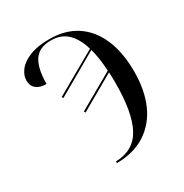

<svg xmlns="http://www.w3.org/2000/svg" viewBox="-170 -856 955 998"><g transform="rotate(-30 308.0 -357.0)"><path d="M246 0Q354 -3 401 -90Q448 -177 448 -357Q448 -390 446 -419L236 -299L231 -308L445 -430Q443 -469 438 -503Q433 -537 425 -566L174 -422L169 -431L422 -575Q403 -641 365.5 -677.5Q328 -714 266 -714Q196 -714 165.5 -668Q135 -622 135 -529Q96 -529 74.5 -546.5Q53 -564 53 -597Q53 -627 75.5 -656.5Q98 -686 144.5 -705Q191 -724 264 -724Q358 -724 424.5 -680.5Q491 -637 526.5 -555Q562 -473 562 -358Q562 -247 526 -165Q490 -83 419.5 -37Q349 9 246 10Z"/></g></svg>

Font: Noto Serif Display SemiCondensed Medium
Style: Regular
Weight: 500
Width: 4
Designer: Monotype Design Team
Foundry: Monotype Imaging Inc.
Version: Version 2.009